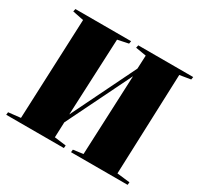

<svg xmlns="http://www.w3.org/2000/svg" viewBox="-153 -920 1154 1111"><g transform="rotate(30 424.0 -365.0)"><path d="M534 -560 323 -130 319 -28 397 -18 395 0H10L12 -18L93 -27L121 -697L47 -712L51 -730H423L420 -712L348 -697L325 -184L534 -611L538 -700L467 -712L471 -730H838L835 -712L762 -700L737 -28L823 -18L821 0H443L445 -18L511 -27Z"/></g></svg>

Font: Literata 72pt Black
Style: Italic
Weight: 900
Italic angle: -2°
Designer: Latin by Veronika Burian and Jose Scaglione. Greek by Irene Vlachou. Cyrillic by Vera Evstafieva
Foundry: TypeTogether
Version: Version 3.002